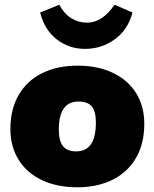

<svg xmlns="http://www.w3.org/2000/svg" viewBox="-20 -784 654 813"><path d="M24 -238Q24 -322 59.5 -382.5Q95 -443 159 -474.5Q223 -506 308 -506Q394 -506 458 -475.5Q522 -445 556.5 -389.5Q591 -334 591 -260Q591 -176 556 -115.5Q521 -55 457 -23Q393 9 308 9Q221 9 157 -21.5Q93 -52 58.5 -108Q24 -164 24 -238ZM386 -265Q386 -312 369 -333Q352 -354 312 -354Q229 -354 229 -235Q229 -187 247 -165Q265 -143 303 -143Q386 -143 386 -265ZM150 -731 231 -764Q252 -725 282.5 -706.5Q313 -688 349 -688Q413 -688 465 -764L541 -731Q522 -658 466 -617.5Q410 -577 340 -577Q272 -577 220 -617.5Q168 -658 150 -731Z"/></svg>

Font: Nunito Sans Heavy Heavy
Style: Italic
Weight: 400
Italic angle: -4.541°
Designer: Vernon Adams
Foundry: Vernon Adams
Version: Version 2.002